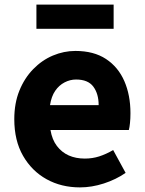

<svg xmlns="http://www.w3.org/2000/svg" viewBox="-20 -799 628 833"><path d="M327 14Q246 14 182 -21.5Q118 -57 80 -123Q42 -189 42 -282Q42 -351 64 -405.5Q86 -460 124 -499Q162 -538 209.5 -558Q257 -578 307 -578Q387 -578 440 -543Q493 -508 519.5 -447Q546 -386 546 -308Q546 -285 544 -265.5Q542 -246 539 -235H199Q206 -193 227 -165.5Q248 -138 278.5 -124.5Q309 -111 348 -111Q381 -111 410.5 -120.5Q440 -130 471 -148L525 -49Q483 -20 430.5 -3Q378 14 327 14ZM197 -343H408Q408 -392 385 -423Q362 -454 310 -454Q284 -454 260 -441.5Q236 -429 219.5 -405Q203 -381 197 -343ZM138 -674V-779H473V-674Z"/></svg>

Font: Noto Sans SC ExtraBold
Style: Regular
Weight: 800
Designer: Ryoko NISHIZUKA 西塚涼子 (kana, bopomofo & ideographs); Paul D. Hunt (Latin, Greek & Cyrillic); Sandoll Communications 산돌커뮤니
Foundry: Adobe
Version: Version 2.004-H2;hotconv 1.0.118;makeotfexe 2.5.65603